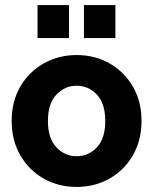

<svg xmlns="http://www.w3.org/2000/svg" viewBox="-20 -725 604 757"><path d="M282 12Q210 12 152 -21Q94 -54 60 -113Q26 -172 26 -248Q26 -325 60 -383.5Q94 -442 152.5 -475Q211 -508 282 -508Q354 -508 412 -475Q470 -442 504 -383.5Q538 -325 538 -248Q538 -172 504 -113Q470 -54 412 -21Q354 12 282 12ZM282 -109Q329 -109 362 -144Q395 -179 395 -248Q395 -317 362 -352Q329 -387 282 -387Q236 -387 202.5 -352Q169 -317 169 -248Q169 -179 202.5 -144Q236 -109 282 -109ZM311 -575V-705H435V-575ZM128 -575V-705H252V-575Z"/></svg>

Font: Host Grotesk Black
Style: Regular
Weight: 900
Designer: Doğukan Karapınar based on Poppins by Indian Type Foundry, Jonny Pinhorn
Foundry: Element Type
Version: Version 1.000; ttfautohint (v1.8.4.7-5d5b);gftools[0.9.33]